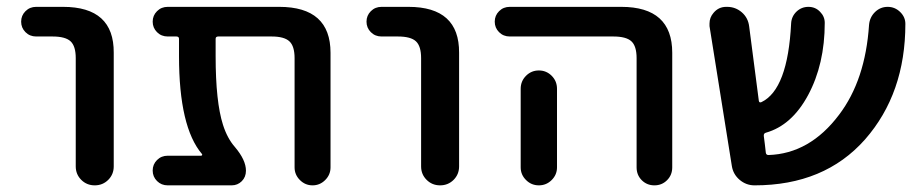

<svg xmlns="http://www.w3.org/2000/svg" viewBox="-20 -565 2704 563"><path d="M85.9 -458Q67.4 -458 54.7 -470.7Q42 -483.4 42 -501.5Q42 -519.5 54.7 -532.2Q67.4 -544.9 85.9 -544.9H165Q314.5 -544.9 313.5 -410.2V-77.1Q313.5 -53.7 297.4 -37.6Q281.2 -21.5 257.8 -21.5Q234.4 -21.5 218.3 -37.6Q202.1 -53.7 202.1 -77.1V-394.5Q202.1 -429.7 187 -443.8Q171.9 -458 133.8 -458Z M620.1 -458Q612.3 -458 612.3 -451.2V-400.4Q612.3 -266.6 633.8 -199.2Q646.5 -159.2 668.9 -133.8Q701.2 -95.7 701.2 -64.5Q701.2 -45.9 689 -33.7Q676.8 -21.5 659.2 -21.5H471.7Q453.1 -21.5 440.4 -34.2Q427.7 -46.9 427.7 -64.9Q427.7 -83 440.4 -95.7Q453.1 -108.4 471.7 -108.4H569.3Q572.3 -108.4 572.8 -110.4Q573.2 -112.3 572.3 -113.3Q504.9 -192.4 504.9 -400.4V-451.2Q504.9 -458 497.1 -458H471.7Q453.1 -458 440.4 -470.7Q427.7 -483.4 427.7 -501.5Q427.7 -519.5 440.4 -532.2Q453.1 -544.9 471.7 -544.9H798.8Q949.2 -544.9 949.2 -410.2V-74.2Q949.2 -52.7 933.6 -37.1Q918 -21.5 896.5 -21.5Q875 -21.5 859.4 -37.1Q843.8 -52.7 843.8 -74.2V-394.5Q843.8 -429.7 828.6 -443.8Q813.5 -458 776.4 -458Z M1098.6 -458Q1080.1 -458 1067.4 -470.7Q1054.7 -483.4 1054.7 -501.5Q1054.7 -519.5 1067.4 -532.2Q1080.1 -544.9 1098.6 -544.9H1177.7Q1327.1 -544.9 1326.2 -410.2V-77.1Q1326.2 -53.7 1310.1 -37.6Q1293.9 -21.5 1270.5 -21.5Q1247.1 -21.5 1231 -37.6Q1214.8 -53.7 1214.8 -77.1V-394.5Q1214.8 -429.7 1199.7 -443.8Q1184.6 -458 1146.5 -458Z M1474.6 -458Q1456.1 -458 1443.4 -470.7Q1430.7 -483.4 1430.7 -501.5Q1430.7 -519.5 1443.4 -532.2Q1456.1 -544.9 1474.6 -544.9H1801.8Q1951.2 -544.9 1951.2 -410.2V-74.2Q1951.2 -51.8 1936 -36.6Q1920.9 -21.5 1898.9 -21.5Q1877 -21.5 1861.8 -36.6Q1846.7 -51.8 1846.7 -74.2V-394.5Q1846.7 -429.7 1831.5 -443.8Q1816.4 -458 1778.3 -458ZM1613.3 -304.7V-124V-74.2Q1613.3 -52.7 1597.7 -37.1Q1582 -21.5 1560.1 -21.5Q1538.1 -21.5 1522.5 -37.1Q1506.8 -52.7 1506.8 -74.2V-124V-304.7Q1506.8 -327.1 1522.5 -342.8Q1538.1 -358.4 1560.1 -358.4Q1582 -358.4 1597.7 -342.8Q1613.3 -327.1 1613.3 -304.7Z M2583 -544.9Q2604.5 -544.9 2620.1 -529.3Q2634.8 -514.6 2634.8 -495.1Q2634.8 -291 2516.6 -156.2Q2397.5 -21.5 2192.4 -21.5Q2168 -21.5 2148.9 -37.6Q2129.9 -53.7 2126 -78.1L2060.5 -488.3Q2060.5 -492.2 2060.5 -496.1Q2060.5 -513.7 2072.3 -527.3Q2086.9 -544.9 2109.4 -544.9H2112.3Q2136.7 -544.9 2155.3 -528.8Q2173.8 -512.7 2176.8 -487.3L2205.1 -269.5Q2206.1 -262.7 2212.9 -265.6Q2290 -302.7 2299.8 -496.1Q2300.8 -516.6 2315.4 -530.8Q2330.1 -544.9 2350.6 -544.9Q2371.1 -544.9 2384.8 -530.3Q2398.4 -516.6 2398.4 -498Q2398.4 -377 2349.6 -286.1Q2301.8 -197.3 2225.6 -175.8Q2218.8 -173.8 2219.7 -166Q2220.7 -158.2 2222.7 -142.6Q2224.6 -127 2225.6 -117.2Q2226.6 -110.4 2233.4 -110.4Q2354.5 -114.3 2440.4 -228.5Q2517.6 -330.1 2528.3 -492.2Q2530.3 -514.6 2545.9 -529.8Q2561.5 -544.9 2583 -544.9Z"/></svg>

Font: Gen Jyuu Gothic P Medium
Style: Regular
Weight: 500
Designer: [Source Han Sans]
Ryoko NISHIZUKA  (kana & ideographs); Paul D. Hunt (Latin, Greek & Cyrillic); Wenlong ZHANG  (bopomofo
Version: Version 1.002.20150607